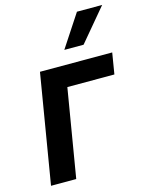

<svg xmlns="http://www.w3.org/2000/svg" viewBox="-117 -853 719 927"><g transform="rotate(-15 242.5 -389.5)"><path d="M473 -545.5 455.6 -440H220.5L147 0H21L111.9 -545.5ZM252.8 -617.2 359.4 -779.5H485.4L349.1 -617.2Z"/></g></svg>

Font: Inter UI Semi Bold
Style: Italic
Weight: 600
Italic angle: -9.39999°
Designer: Rasmus Andersson
Foundry: rsms
Version: 3.2;8d6f07862